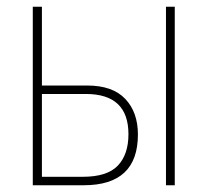

<svg xmlns="http://www.w3.org/2000/svg" viewBox="-20 -548 614 568"><path d="M497 0V-528H471V0ZM228 0Q388 0 388 -150Q388 -216 350.5 -255.5Q313 -295 238 -295H104V-528H77V0ZM104 -270H234Q360 -270 360 -151Q360 -91 328.5 -58Q297 -25 225 -25H104Z"/></svg>

Font: Noto Sans Display SemiCondensed Thin
Style: Regular
Weight: 250
Width: 4
Designer: Monotype Design team
Foundry: Monotype Imaging Inc.
Version: 1.000